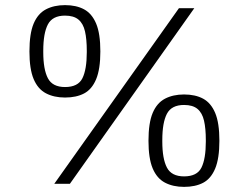

<svg xmlns="http://www.w3.org/2000/svg" viewBox="-20 -718 972 750"><path d="M192 0 679 -686H739L253 0ZM234 -337Q191 -337 159.5 -353.5Q128 -370 111.5 -409Q95 -448 95 -517Q95 -587 111.5 -626Q128 -665 159.5 -681.5Q191 -698 234 -698Q278 -698 308.5 -681.5Q339 -665 355.5 -626Q372 -587 372 -517Q372 -448 355.5 -408.5Q339 -369 308.5 -353Q278 -337 234 -337ZM234 -378Q285 -378 302 -412.5Q319 -447 319 -514V-520Q319 -565 312 -595.5Q305 -626 286.5 -641.5Q268 -657 234 -657Q185 -657 167 -622.5Q149 -588 149 -520V-514Q149 -447 167 -412.5Q185 -378 234 -378ZM699 12Q656 12 624.5 -4.5Q593 -21 576.5 -60Q560 -99 560 -168Q560 -238 576.5 -277Q593 -316 624.5 -332.5Q656 -349 699 -349Q743 -349 773.5 -332.5Q804 -316 820.5 -277Q837 -238 837 -168Q837 -99 820.5 -59.5Q804 -20 773.5 -4Q743 12 699 12ZM699 -29Q750 -29 767 -63.5Q784 -98 784 -165V-171Q784 -216 777 -246.5Q770 -277 751.5 -292.5Q733 -308 699 -308Q650 -308 632 -273.5Q614 -239 614 -171V-165Q614 -98 632 -63.5Q650 -29 699 -29Z"/></svg>

Font: Archivo SemiBold Thin
Style: Regular
Weight: 250
Version: Version 2.001